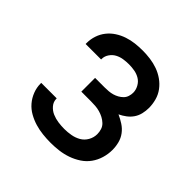

<svg xmlns="http://www.w3.org/2000/svg" viewBox="-145 -655 789 789"><g transform="rotate(45 250.0 -260.0)"><path d="M253 8Q230 8 207 5.5Q184 3 162 -3.5Q140 -10 119.5 -21.5Q99 -33 84 -50.5Q69 -68 60.5 -90Q52 -112 52 -135V-139H142V-137Q142 -119 154 -105Q166 -91 182.5 -84Q199 -77 217 -74.5Q235 -72 253 -72Q272 -72 291.5 -75.5Q311 -79 327.5 -88.5Q344 -98 354 -115.5Q364 -133 364 -153Q364 -166 360 -178.5Q356 -191 346.5 -200Q337 -209 325.5 -215Q314 -221 301.5 -224.5Q289 -228 276 -229Q263 -230 250 -230H194V-310H250Q261 -310 272.5 -311Q284 -312 294.5 -315Q305 -318 315 -323.5Q325 -329 333 -337Q341 -345 344.5 -356Q348 -367 348 -378Q348 -394 339.5 -409.5Q331 -425 317 -433.5Q303 -442 286.5 -445Q270 -448 253 -448Q237 -448 221 -445.5Q205 -443 191 -435.5Q177 -428 167.5 -414Q158 -400 158 -384V-381H68V-387Q68 -409 75 -430Q82 -451 95.5 -468Q109 -485 127.5 -497Q146 -509 167 -516Q188 -523 209.5 -525.5Q231 -528 253 -528Q275 -528 297.5 -525Q320 -522 341 -514.5Q362 -507 380.5 -494Q399 -481 412.5 -463Q426 -445 432 -423Q438 -401 438 -379Q438 -362 434 -345Q430 -328 420.5 -314Q411 -300 397 -289.5Q383 -279 368 -272Q386 -264 403 -253Q420 -242 432 -226Q444 -210 449 -190.5Q454 -171 454 -151Q454 -127 447 -103.5Q440 -80 426 -60.5Q412 -41 391.5 -27.5Q371 -14 348 -6Q325 2 301 5Q277 8 253 8Z"/></g></svg>

Font: Iosevka Fixed Medium
Style: Regular
Weight: 500
Monospace: yes
Designer: Belleve Invis
Foundry: Belleve Invis
Version: Version 32.3.0